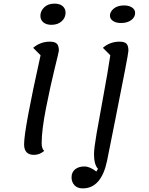

<svg xmlns="http://www.w3.org/2000/svg" viewBox="-20 -830 825 1060"><path d="M264 -693Q236 -693 219.5 -706.5Q203 -720 203 -743Q203 -769 224 -789.5Q245 -810 281 -810Q310 -810 326 -796Q342 -782 342 -760Q342 -732 320.5 -712.5Q299 -693 264 -693ZM648 -703Q620 -703 603.5 -714.5Q587 -726 587 -744Q587 -765 608 -782.5Q629 -800 665 -800Q692 -800 709 -788.5Q726 -777 726 -759Q726 -735 704.5 -719Q683 -703 648 -703ZM168 25Q113 25 113 -33Q113 -116 204 -525L163 -566Q203 -600 255 -600Q282 -600 293.5 -589Q305 -578 305 -550Q305 -545 281.5 -450Q258 -355 234 -233Q210 -111 210 -40Q210 -9 224 3Q199 25 168 25ZM437 210Q407 210 391 192.5Q375 175 375 149Q375 121 394.5 105Q414 89 446 89Q476 89 512 117L521 102Q499 79 499 21Q499 -10 513 -91.5Q527 -173 551 -302Q575 -431 589 -525L548 -566Q587 -600 640 -600Q667 -600 678 -589Q689 -578 689 -550Q689 -540 670 -441.5Q651 -343 617.5 -175Q584 -7 571 58Q539 210 437 210Z"/></svg>

Font: Lemonada Light
Style: Regular
Weight: 300
Designer: Mohamed Gaber (Arabic), Eduardo Tunni (Latin)
Foundry: Kief Type Foundry
Version: Version 4.004